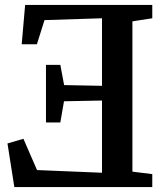

<svg xmlns="http://www.w3.org/2000/svg" viewBox="-20 -763 681 783"><path d="M520 -63 601 -53V0H38.5L10.5 -178L75.5 -197L131 -69.5L396 -58.5V-353L241 -350L226 -263.5H167.5V-498.5H226L241.5 -416L396 -413V-688.5L161.5 -681L130.5 -582.5H68.5L82.5 -743H601V-688.5L520 -676Z"/></svg>

Font: Merriweather 20pt SemiBold
Style: Regular
Weight: 600
Version: Version 2.100